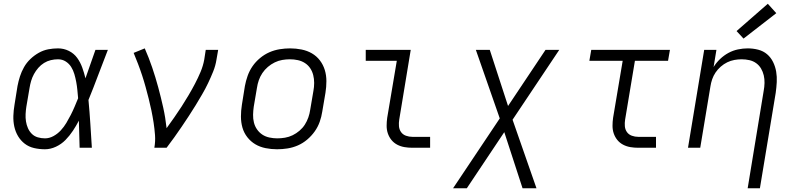

<svg xmlns="http://www.w3.org/2000/svg" viewBox="-20 -785 4240 1020"><path d="M219 8Q189 8 161 1.5Q133 -5 111.5 -21.5Q90 -38 76 -61.5Q62 -85 56 -112.5Q50 -140 51 -169.5Q52 -199 57 -228L73 -328Q78 -354 86 -379Q94 -404 107.5 -428Q121 -452 141.5 -471.5Q162 -491 186 -504.5Q210 -518 236 -523Q262 -528 288 -528Q319 -528 346 -514.5Q373 -501 390 -477.5Q407 -454 417 -426Q427 -398 434 -369Q447 -407 460.5 -444.5Q474 -482 487 -520H553Q527 -454 502 -387Q477 -320 450 -254Q456 -191 460 -127Q464 -63 468 0H403Q402 -36 401 -72Q400 -108 399 -144Q385 -117 367.5 -90.5Q350 -64 328 -41.5Q306 -19 277 -5.5Q248 8 219 8ZM219 -50Q242 -50 264 -62Q286 -74 303 -92.5Q320 -111 332.5 -132Q345 -153 356 -174.5Q367 -196 376.5 -218.5Q386 -241 395 -263Q393 -285 391 -306.5Q389 -328 385 -349.5Q381 -371 375 -391.5Q369 -412 358 -429.5Q347 -447 329 -458.5Q311 -470 288 -470Q269 -470 250 -465.5Q231 -461 214 -450.5Q197 -440 183.5 -424.5Q170 -409 160.5 -391.5Q151 -374 145.5 -355.5Q140 -337 137 -318L120 -218Q117 -199 116 -179Q115 -159 118 -140Q121 -121 128.5 -104Q136 -87 149 -74Q162 -61 180.5 -55.5Q199 -50 219 -50Z M800 0Q806 -34 803.5 -67.5Q801 -101 796 -133.5Q791 -166 784.5 -197.5Q778 -229 770 -260.5Q762 -292 753.5 -323Q745 -354 735 -384.5Q725 -415 713.5 -445Q702 -475 690 -504L749 -528Q771 -478 788.5 -426.5Q806 -375 820.5 -321.5Q835 -268 847 -214Q859 -160 865 -104Q886 -133 906 -161.5Q926 -190 945 -219.5Q964 -249 982 -279.5Q1000 -310 1016 -340.5Q1032 -371 1045.5 -403Q1059 -435 1065 -468L1073 -520H1139L1130 -468Q1125 -436 1112.5 -405Q1100 -374 1085.5 -343.5Q1071 -313 1054 -284Q1037 -255 1019.5 -226Q1002 -197 983 -168.5Q964 -140 945 -111.5Q926 -83 906 -55.5Q886 -28 865 0Z M1452 8Q1452 8 1452 8Q1452 8 1452 8Q1421 8 1391 2Q1361 -4 1336.5 -18.5Q1312 -33 1294 -56Q1276 -79 1268 -107Q1260 -135 1260 -166Q1260 -197 1265 -228L1281 -328Q1286 -355 1295.5 -382Q1305 -409 1321.5 -433Q1338 -457 1361.5 -476.5Q1385 -496 1411.5 -507.5Q1438 -519 1466 -523.5Q1494 -528 1521 -528Q1521 -528 1521 -528Q1521 -528 1521 -528Q1552 -528 1582 -522Q1612 -516 1637 -501.5Q1662 -487 1679.5 -464Q1697 -441 1705.5 -413Q1714 -385 1714 -354Q1714 -323 1709 -292L1692 -192Q1688 -165 1678.5 -138Q1669 -111 1652 -87Q1635 -63 1612 -43.5Q1589 -24 1562.5 -12.5Q1536 -1 1508 3.5Q1480 8 1452 8ZM1453 -50Q1473 -50 1494 -53.5Q1515 -57 1534.5 -66.5Q1554 -76 1571 -90.5Q1588 -105 1599.5 -123Q1611 -141 1618 -161Q1625 -181 1628 -202L1645 -302Q1649 -323 1649 -344.5Q1649 -366 1644 -386Q1639 -406 1628 -422.5Q1617 -439 1600 -450Q1583 -461 1562.5 -465.5Q1542 -470 1520 -470Q1500 -470 1479.5 -466.5Q1459 -463 1439.5 -453.5Q1420 -444 1403 -429.5Q1386 -415 1374 -397Q1362 -379 1355 -359Q1348 -339 1345 -318L1328 -218Q1325 -197 1324.5 -175.5Q1324 -154 1329 -134Q1334 -114 1345.5 -97.5Q1357 -81 1373.5 -70Q1390 -59 1411 -54.5Q1432 -50 1453 -50Z M2171 0Q2149 0 2128.5 -3.5Q2108 -7 2090 -16.5Q2072 -26 2059.5 -41.5Q2047 -57 2040.5 -76Q2034 -95 2034 -116.5Q2034 -138 2037 -159L2088 -462H1923V-520H2162L2101 -150Q2098 -132 2099.5 -114.5Q2101 -97 2110.5 -83.5Q2120 -70 2136.5 -64Q2153 -58 2171 -58H2265V0Z M2387 215 2635 -156 2508 -520H2582L2679 -222L2878 -520H2951L2703 -149L2830 215H2756L2659 -83L2460 215Z M3371 0Q3349 0 3328.5 -3.5Q3308 -7 3290 -16.5Q3272 -26 3259.5 -41.5Q3247 -57 3240.5 -76Q3234 -95 3234 -116.5Q3234 -138 3237 -159L3288 -462H3111L3121 -520H3539L3529 -462H3353L3301 -150Q3298 -132 3299.5 -114.5Q3301 -97 3310.5 -83.5Q3320 -70 3336.5 -64Q3353 -58 3371 -58H3465V0Z M3952 215 4037 -302Q4041 -323 4041.5 -344Q4042 -365 4037.5 -384.5Q4033 -404 4023 -421Q4013 -438 3997 -449.5Q3981 -461 3961 -465.5Q3941 -470 3920 -470Q3901 -470 3881.5 -466.5Q3862 -463 3843.5 -454Q3825 -445 3809 -431Q3793 -417 3781.5 -400Q3770 -383 3763.5 -364Q3757 -345 3754 -325L3700 0H3635L3721 -520H3786L3771 -429Q3785 -452 3805.5 -471.5Q3826 -491 3850 -504Q3874 -517 3900.5 -522.5Q3927 -528 3952 -528Q3981 -528 4008 -521Q4035 -514 4055 -497Q4075 -480 4087 -455.5Q4099 -431 4103.5 -404Q4108 -377 4106.5 -349Q4105 -321 4101 -292L4017 215ZM3930 -580 3893 -620 4059 -765 4104 -715Z"/></svg>

Font: Iosevka SS04 Lt Ex Obl
Style: Regular
Weight: 300
Width: 7
Italic angle: -9°
Monospace: yes
Designer: Belleve Invis
Foundry: Belleve Invis
Version: Version 19.0.0; ttfautohint (v1.8.4)